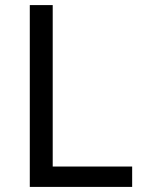

<svg xmlns="http://www.w3.org/2000/svg" viewBox="-20 -785 564 754"><path d="M97 -51V-765H187V-131H499V-51Z"/></svg>

Font: Noto Sans Tamil UI
Style: Regular
Weight: 400
Designer: Jelle Bosma - Monotype Design Team
Foundry: Monotype Imaging Inc.
Version: Version 2.004